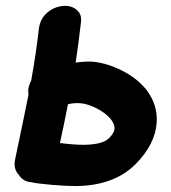

<svg xmlns="http://www.w3.org/2000/svg" viewBox="-20 -627 577 647"><path d="M235 0Q365 -1 438 -75Q503 -141 508 -214Q512 -274 473 -325Q441 -364 391.5 -389Q342 -414 294 -419Q270 -421 235 -416Q245 -484 252 -545Q257 -572 245 -587Q233 -602 213 -606Q193 -610 170.5 -602.5Q148 -595 131.5 -577Q115 -559 111 -531Q102 -449 85 -355Q77 -340 75 -324Q75 -316 76 -308Q64 -247 31 -90Q24 -58 44 -37Q58 -15 85 -13Q93 -11 112.5 -8.5Q132 -6 155.5 -4Q179 -2 200.5 -1Q222 0 235 0ZM263 -139Q230 -139 182 -145Q199 -223 209 -276Q234 -281 252 -279Q276 -277 305.5 -262Q335 -247 353 -226Q367 -208 366 -193Q365 -179 347 -161Q326 -140 263 -139Z"/></svg>

Font: Balsamiq Sans
Style: Bold Italic
Weight: 700
Italic angle: -12°
Designer: Michael Angeles
Foundry: Balsamiq SRL
Version: Version 1.020; ttfautohint (v1.8.4.7-5d5b);gftools[0.9.26]